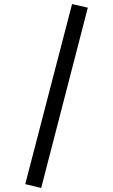

<svg xmlns="http://www.w3.org/2000/svg" viewBox="-20 -827 560 951"><path d="M415 -789 184 104 105 85 337 -807Z"/></svg>

Font: FiraGO
Style: Regular
Weight: 400
Designer: bBox Type
Foundry: bBox Type GmbH
Version: Version 1.001;April 20, 2020;FontCreator 12.0.0.2555 64-bit